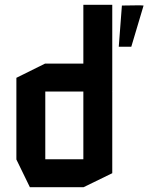

<svg xmlns="http://www.w3.org/2000/svg" viewBox="-20 -777 650 797"><path d="M104 0 48 -115V-454L167 -513H326V-757H446V-399H445L446 -398V-58L327 0ZM168 -397V-116H326V-397ZM473 -583 486 -754 560 -755 576 -754 525 -583Z"/></svg>

Font: Foldit Thin Medium
Style: Regular
Weight: 500
Version: Version 1.003